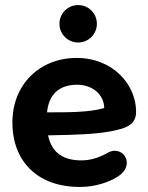

<svg xmlns="http://www.w3.org/2000/svg" viewBox="-20 -729 587 759"><path d="M297 10C353 10 410 -7 449 -33C519 -81 462 -160 404 -124C368 -104 335 -95 301 -95C234 -95 185 -122 170 -194C293 -196 358 -199 418 -210C473 -221 518 -232 518 -287C518 -395 426 -500 283 -500C138 -500 29 -396 29 -245C29 -89 131 11 297 10ZM289 -561C330 -561 363 -594 363 -635C363 -676 330 -709 289 -709C248 -709 215 -676 215 -635C215 -594 248 -561 289 -561ZM166 -285C173 -357 215 -394 285 -394C344 -394 391 -357 392 -302C332 -284 245 -285 166 -285Z"/></svg>

Font: SN Pro
Style: Bold
Weight: 700
Designer: Tobias Whetton
Foundry: Supernotes
Version: Version 1.003;Glyphs 3.3 (3324)